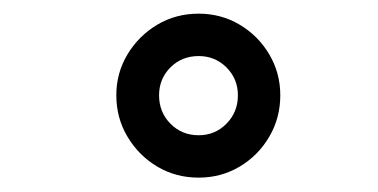

<svg xmlns="http://www.w3.org/2000/svg" viewBox="-20 -780 540 274"><path d="M263.5 -526.5Q231 -526.5 204.5 -542.2Q178 -558 162 -584.8Q146 -611.5 146 -644Q146 -676 162 -702.5Q178 -729 204.5 -744.8Q231 -760.5 263.5 -760.5Q295.5 -760.5 322 -744.8Q348.5 -729 364.2 -702.5Q380 -676 380 -644Q380 -611.5 364.2 -584.8Q348.5 -558 322 -542.2Q295.5 -526.5 263.5 -526.5ZM263.5 -587Q287 -587 303.2 -603.5Q319.5 -620 319.5 -644Q319.5 -667.5 303.2 -683.8Q287 -700 263.5 -700Q239.5 -700 223.2 -683.8Q207 -667.5 207 -644Q207 -620 223.2 -603.5Q239.5 -587 263.5 -587Z"/></svg>

Font: Trispace Thin
Style: Regular
Weight: 400
Version: Version 1.210